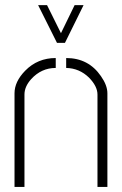

<svg xmlns="http://www.w3.org/2000/svg" viewBox="-20 -735 479 755"><path d="M129.9 -714.8H165L219.7 -604.5L273.4 -714.8H308.6L235.4 -566.4H204.1ZM37.1 0V-368.2Q37.1 -414.1 79.1 -457Q127.9 -506.8 199.2 -506.8V-467.8Q142.6 -467.8 102.5 -423.8Q76.2 -394.5 76.2 -363.3V0ZM240.2 -467.8V-506.8Q328.1 -506.8 377 -435.5Q402.3 -399.4 402.3 -368.2V0H363.3V-363.3Q363.3 -395.5 330.1 -429.7Q292 -466.8 240.2 -467.8Z"/></svg>

Font: Post No Bills Colombo
Style: Light
Weight: 400
Designer: Kosala Senevirathne, Siva Puranthara, Lasantha Premarathna, Tharique Azeez
Foundry: Mooniak
Version: Version 1.220 ; ttfautohint (v1.5)